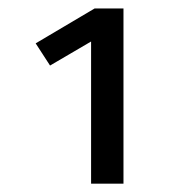

<svg xmlns="http://www.w3.org/2000/svg" viewBox="-20 -759 440 457"><path d="M273.9 -738.8V-321.8H196.8V-660.2L99.1 -603L64.9 -655.8L205.1 -738.8Z"/></svg>

Font: FiraGO
Style: Regular
Weight: 400
Designer: bBox Type
Foundry: bBox Type GmbH
Version: Version 1.001;PS 001.001;hotconv 1.0.88;makeotf.lib2.5.64775